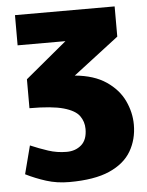

<svg xmlns="http://www.w3.org/2000/svg" viewBox="-50 -708 581 760"><g transform="rotate(-5 240.0 -328.5)"><path d="M195 10Q146 10 103.5 -3.5Q61 -17 23 -36L52 -148Q87 -133 122 -121.5Q157 -110 195 -110Q230 -110 253.5 -130.5Q277 -151 277 -194Q277 -223 260.5 -246Q244 -269 198 -282Q152 -295 63 -295V-410L228 -547H38V-667H434V-547L253 -408Q329 -401 377 -368.5Q425 -336 447 -289.5Q469 -243 469 -194Q469 -136 442 -89.5Q415 -43 355 -16.5Q295 10 195 10Z"/></g></svg>

Font: Epunda Sans Black
Style: Regular
Weight: 900
Designer: Simon Atzbach
Foundry: typofactur
Version: Version 2.204; ttfautohint (v1.8.4.7-5d5b)